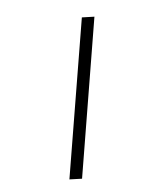

<svg xmlns="http://www.w3.org/2000/svg" viewBox="-197 -1124 1060 1330"><g transform="rotate(20 333.5 -459.0)"><path d="M484.4 100.9 181.6 -983.1 261.7 -1017.6 565.1 66.4Z"/></g></svg>

Font: Monoid
Style: Italic
Weight: 400
Width: 4
Italic angle: -11°
Monospace: yes
Version: Version 0.61